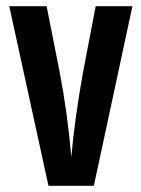

<svg xmlns="http://www.w3.org/2000/svg" viewBox="-20 -602 458 622"><path d="M290 -582H409L284 0H137L10 -582H131L173 -370Q199 -235 211 -93Q222 -218 249 -368Z"/></svg>

Font: Khand Semibold
Style: Regular
Weight: 600
Designer: Devanagari: Sanchit Sawaria, Jyotish Sonowal; Latin: Satya Rajpurohit
Foundry: Indian Type Foundry
Version: Version 1.100;PS 1.0;hotconv 1.0.78;makeotf.lib2.5.61930; tt